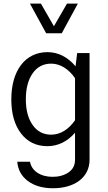

<svg xmlns="http://www.w3.org/2000/svg" viewBox="-20 -796 591 1052"><path d="M232.9 -613.8H318.4L406.7 -776.4H347.2L275.4 -652.3L204.1 -776.4H144ZM42 -252C42 -173.8 59.6 -111.3 95.2 -64.9C130.4 -18.6 178.7 4.9 239.7 4.9C298.8 4.9 350.1 -21.5 391.1 -68.8V79.1C391.1 109.9 378.9 132.8 355 148.9C331.1 165 301.8 172.9 268.1 172.9C201.2 172.9 152.8 139.6 144.5 90.3H74.7C78.1 134.3 97.7 169.4 132.8 195.8C168 222.2 213.9 235.4 271 235.4C385.3 235.4 470.7 178.7 470.7 79.1V-505.4H402.8L394 -432.6C352.5 -481.9 300.8 -510.3 240.2 -510.3C117.7 -510.3 42 -408.7 42 -252ZM121.6 -252C121.6 -311 133.8 -358.4 158.7 -394C183.6 -429.7 217.3 -447.3 260.7 -447.3C311.5 -447.3 357.9 -416 391.1 -367.7V-137.2C357.9 -88.9 312 -58.1 260.7 -58.1C217.3 -58.1 183.6 -75.7 158.7 -111.3C133.8 -146.5 121.6 -193.4 121.6 -252Z"/></svg>

Font: Estedad Regular
Style: Regular
Weight: 400
Designer: Amin Abedi
Version: Version 7.3